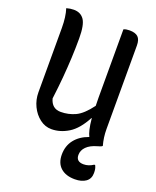

<svg xmlns="http://www.w3.org/2000/svg" viewBox="-172 -809 943 1159"><g transform="rotate(20 300.0 -230.0)"><path d="M216 14Q175 14 141 -12Q107 -38 87 -79.5Q67 -121 67 -168V-581Q67 -654 51 -703Q75 -710 98 -710Q142 -710 164.5 -677.5Q187 -645 187 -558Q187 -493 184 -432Q181 -371 175.5 -306Q170 -241 160 -163Q176 -103 233 -103Q283 -103 327 -123.5Q371 -144 420 -210Q419 -234 419 -262V-701Q427 -705 437 -706.5Q447 -708 457 -708Q494 -708 511.5 -691.5Q529 -675 529 -637V-101Q529 -73 532.5 -47.5Q536 -22 543 3Q539 7 531 10Q523 13 512 16Q469 28 446 51Q423 74 423 104Q423 147 471 147Q503 147 533 127H539Q545 139 547 149.5Q549 160 549 175Q549 212 522.5 231Q496 250 452 250Q394 250 361 220.5Q328 191 328 136Q328 80 359.5 40Q391 0 448 -20Q440 -35 433.5 -62Q427 -89 423 -132H421Q378 -51 325 -18.5Q272 14 216 14Z"/></g></svg>

Font: Recursive Mn Csl St Med
Style: Regular
Weight: 500
Monospace: yes
Version: Version 1.079;hotconv 1.0.112;makeotfexe 2.5.65598; ttfautoh